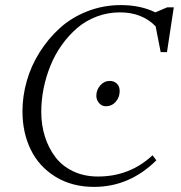

<svg xmlns="http://www.w3.org/2000/svg" viewBox="-20 -731 715 759"><path d="M68.8 -291Q68.8 -351.1 85.9 -411.1Q103 -471.2 137 -524.9Q170.9 -578.6 217 -620.4Q263.2 -662.1 325.7 -686.5Q388.2 -710.9 458 -710.9Q535.2 -710.9 594.2 -682.1L641.1 -702.1H667L640.1 -524.9H615.2L595.2 -627Q541.5 -682.1 454.1 -682.1Q405.8 -682.1 362.1 -665.5Q318.4 -648.9 284.9 -620.1Q251.5 -591.3 224.1 -553Q196.8 -514.6 179.2 -470.9Q161.6 -427.2 152.3 -380.9Q143.1 -334.5 143.1 -289.1Q143.1 -236.8 157.5 -191.2Q171.9 -145.5 199 -109.9Q226.1 -74.2 269.5 -53.7Q313 -33.2 367.2 -33.2Q493.2 -33.2 583 -117.2L598.1 -97.2Q491.7 7.8 352.1 7.8Q264.6 7.8 199.5 -32.2Q134.3 -72.3 101.6 -139.4Q68.8 -206.5 68.8 -291ZM360.8 -352.1Q360.8 -375.5 376.2 -393.3Q391.6 -411.1 414.1 -411.1Q430.2 -411.1 441.7 -400.6Q453.1 -390.1 453.1 -371.1Q453.1 -346.2 437.5 -328.6Q421.9 -311 397.9 -311Q382.3 -311 371.6 -323.7Q360.8 -336.4 360.8 -352.1Z"/></svg>

Font: Dihjauti S
Style: Italic
Weight: 400
Italic angle: -9°
Designer: T. Christopher White
Version: Version 3.0.0